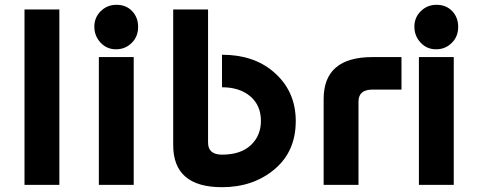

<svg xmlns="http://www.w3.org/2000/svg" viewBox="-20 -777 2010 807"><path d="M83 0V-737.3H229.5V0Z M395.5 0V-537.1H542V0ZM469.7 -756.8Q509.8 -756.8 535.2 -730.5Q560.5 -704.1 560.5 -664.1Q560.5 -623.5 534.2 -597.2Q506.8 -569.8 467.8 -569.8Q428.7 -569.8 402.6 -597.9Q376.5 -626 376.5 -664.8Q376.5 -703.6 403.6 -730.2Q430.7 -756.8 469.7 -756.8Z M913.1 9.8Q708 9.8 708 -167V-737.3H854.5V-177.7Q854.5 -127 913.1 -127Q991.2 -127 1033.7 -166.5Q1076.7 -206.1 1076.7 -269Q1076.7 -333 1033.2 -371.1Q988.3 -410.2 913.1 -410.2V-546.9Q1044.9 -546.9 1128.4 -476.1Q1223.1 -396 1223.1 -268.1Q1223.1 -140.1 1133.5 -65.2Q1043.9 9.8 913.1 9.8Z M1340.3 0V-360.8Q1340.3 -537.1 1545.4 -537.1H1667.5V-400.4H1545.4Q1486.8 -400.4 1486.8 -350.1V0Z M1740.7 0V-537.1H1887.2V0ZM1814.9 -756.8Q1855 -756.8 1880.4 -730.5Q1905.8 -704.1 1905.8 -664.1Q1905.8 -623.5 1879.4 -597.2Q1852.1 -569.8 1813 -569.8Q1773.9 -569.8 1747.8 -597.9Q1721.7 -626 1721.7 -664.8Q1721.7 -703.6 1748.8 -730.2Q1775.9 -756.8 1814.9 -756.8Z"/></svg>

Font: Newest Shape
Style: Bold
Weight: 700
Designer: Wojciech Kalinowski "wmk69" (wmk69@o2.pl)
Foundry: Wojciech Kalinowski "wmk69" (wmk69@o2.pl)
Version: Version 1.0.0; 2022-02-24